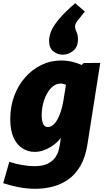

<svg xmlns="http://www.w3.org/2000/svg" viewBox="-54 -932 654 1197"><path d="M168 245Q112 245 59.5 234.5Q7 224 -34 210L4 77Q44 90 85.5 97Q127 104 159 104Q212 104 243 88.5Q274 73 289.5 51Q305 29 311 6.5Q317 -16 319 -29L336 -145L401 -253Q390 -168 352 -108Q314 -48 263 -16.5Q212 15 162 15Q122 15 87 -6.5Q52 -28 31 -73Q10 -118 10 -191Q10 -266 34 -332Q58 -398 101.5 -448Q145 -498 203 -526.5Q261 -555 328 -555Q376 -555 425.5 -538.5Q475 -522 522 -487L438 -510L468 -539L571 -540L491 -31Q478 50 446.5 103.5Q415 157 370 188Q325 219 273 232Q221 245 168 245ZM244 -140Q260 -140 275 -151.5Q290 -163 302.5 -184.5Q315 -206 325 -236Q335 -266 341 -303L363 -439L394 -378Q375 -395 358 -403Q341 -411 324 -411Q298 -411 276.5 -394Q255 -377 239 -348.5Q223 -320 214.5 -285Q206 -250 206 -214Q206 -177 215.5 -158.5Q225 -140 244 -140ZM415 -912 475 -860Q444 -821 429 -802.5Q414 -784 414 -767Q414 -751 423 -733Q432 -715 432 -686Q432 -639 402 -615Q372 -591 337 -591Q305 -591 278.5 -612Q252 -633 252 -679Q252 -707 266 -740Q280 -773 315.5 -815Q351 -857 415 -912Z"/></svg>

Font: Bitter Thin Black
Style: Italic
Weight: 900
Italic angle: -9°
Version: Version 3.020